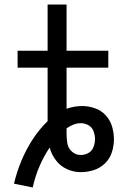

<svg xmlns="http://www.w3.org/2000/svg" viewBox="-20 -755 616 851"><path d="M125 76Q146 -20 200 -101Q208 -71 227.5 -45Q247 -19 276.5 -5.5Q306 8 338 8Q367 8 395.5 -1Q424 -10 445.5 -31Q467 -52 476 -80.5Q485 -109 485 -138Q485 -167 476.5 -195Q468 -223 448 -244.5Q428 -266 400 -275.5Q372 -285 344 -285Q309 -285 275 -273V-455H460V-530H275V-735H191V-530H58V-455H191V-218Q153 -181 124 -136Q95 -91 74.5 -41.5Q54 8 42 59ZM338 -68Q316 -68 299 -83Q282 -98 278.5 -119.5Q275 -141 275 -162Q275 -168 275 -174Q275 -180 275 -186Q289 -196 305 -202.5Q321 -209 339 -209Q356 -209 372 -200Q388 -191 394.5 -173.5Q401 -156 401 -139Q401 -139 401 -139Q401 -139 401 -139Q401 -139 401 -139Q401 -139 401 -139Q401 -121 394.5 -103.5Q388 -86 372 -77Q356 -68 338 -68Z"/></svg>

Font: Iosevka SS01 Extended
Style: Regular
Weight: 400
Width: 7
Monospace: yes
Designer: Belleve Invis
Foundry: Belleve Invis
Version: Version 3.4.7; ttfautohint (v1.8.3)